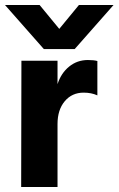

<svg xmlns="http://www.w3.org/2000/svg" viewBox="-26 -751 476 771"><path d="M205 0H59L60 -507H205V-413Q219 -457 251.5 -483.5Q284 -510 327 -510Q351 -510 365 -506V-368Q341 -379 310 -379Q263 -379 234 -344.5Q205 -310 205 -253ZM274 -554H150L-6 -731H133L212 -635L291 -731H430Z"/></svg>

Font: Hind Guntur
Style: Bold
Weight: 700
Designer: Manushi Parikh, Hitesh Malaviya
Foundry: Indian Type Foundry
Version: Version 1.002;PS 1.0;hotconv 1.0.86;makeotf.lib2.5.63406; tt